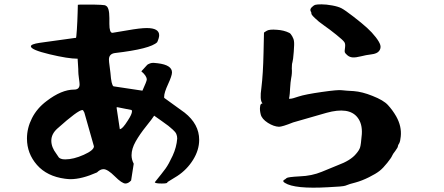

<svg xmlns="http://www.w3.org/2000/svg" viewBox="-20 -856 2040 883"><path d="M104 -219Q104 -267 127 -312.5Q150 -358 194 -391Q263 -444 321 -444Q346 -444 346 -468Q346 -475 343 -496Q340 -517 340 -530V-538L337 -586Q293 -586 207.5 -606.5Q122 -627 122 -643Q122 -653 162 -659L328 -682L329 -681Q331 -681 333.5 -719.5Q336 -758 337 -796L338 -834Q338 -835 377 -835Q466 -835 466 -830Q483 -824 483 -773V-746Q483 -705 497 -705Q507 -706 566 -716.5Q625 -727 655 -727Q712 -727 712 -694Q712 -682 703 -662Q672 -631 508 -612Q481 -608 481 -582Q481 -573 484 -552Q487 -531 488 -520Q492 -465 502 -459L635 -439Q655 -483 655 -490Q655 -507 630 -528L641 -540Q644 -543 650.5 -550.5Q657 -558 660 -560Q663 -562 670 -564.5Q677 -567 686 -567Q690 -567 706 -565Q771 -557 771 -523Q771 -508 753 -469Q735 -430 735 -412V-406L829 -338Q896 -285 896 -213Q896 -166 868 -121Q840 -76 796 -47L749 -18L750 -17Q750 -12 724 -12Q693 -12 692 -18Q727 -61 741.5 -81Q756 -101 774 -140Q792 -179 795 -219Q795 -230 791 -239.5Q787 -249 774.5 -260Q762 -271 754 -277.5Q746 -284 723 -300Q700 -316 689 -324Q681 -311 652 -275Q623 -239 604 -205.5Q585 -172 585 -142Q585 -122 595 -103L583 -26Q570 -12 557 -12Q541 -12 508 -45Q475 -78 456 -78Q441 -78 426 -63Q356 -32 304 -32Q295 -32 279 -34Q196 -45 150 -97.5Q104 -150 104 -219ZM216 -209Q216 -179 239 -149Q248 -135 250.5 -132Q253 -129 260 -126Q267 -123 280 -123Q318 -123 365 -144Q412 -165 412 -183L368 -338Q363 -350 359 -350Q339 -350 244 -265Q216 -240 216 -209ZM516 -362 531 -262Q543 -262 568 -302Q587 -331 587 -344Q587 -348 585 -350L520 -363Z M1206 -714Q1218 -722 1254 -719Q1286 -717 1310 -705Q1317 -702 1324 -689Q1331 -677 1332 -666Q1334 -656 1331 -618Q1328 -579 1325 -570Q1322 -562 1322 -541Q1324 -520 1319 -496Q1316 -481 1314 -448Q1313 -423 1311 -412Q1309 -403 1309 -402Q1310 -402 1316 -402Q1324 -402 1353 -412Q1383 -422 1460 -433Q1536 -444 1553 -441Q1569 -439 1607 -437Q1646 -434 1693 -415Q1744 -395 1764 -373Q1786 -349 1802 -321Q1828 -275 1823 -228Q1821 -206 1816 -197Q1810 -188 1810 -184Q1810 -178 1798 -162Q1786 -147 1783 -139Q1780 -131 1761 -107Q1742 -83 1725.5 -70Q1709 -57 1677 -41Q1645 -25 1616 -17Q1587 -10 1568 -2Q1557 2 1490 5Q1335 14 1290 -15Q1277 -23 1287 -29Q1293 -32 1298 -37Q1303 -42 1359 -45Q1414 -47 1460 -66Q1529 -94 1533 -96Q1593 -118 1618 -149Q1632 -165 1636 -178Q1640 -190 1644 -239Q1647 -287 1624 -316Q1585 -366 1481 -337Q1333 -295 1328 -293Q1278 -273 1263 -273Q1239 -274 1212 -291Q1184 -309 1179 -330Q1174 -350 1176 -364Q1177 -380 1186 -380L1187 -381Q1187 -382 1186 -382Q1174 -397 1182 -451Q1190 -515 1192 -614L1194 -705L1195 -707ZM1409 -804Q1404 -813 1414 -823Q1423 -832 1431 -834Q1438 -836 1459 -836Q1480 -836 1507.5 -831Q1535 -826 1550.5 -818Q1566 -810 1605.5 -779.5Q1645 -749 1668 -728Q1691 -707 1708 -685Q1725 -663 1729 -649Q1733 -634 1723.5 -621.5Q1714 -609 1688 -606Q1663 -603 1640 -597Q1616 -591 1602 -592Q1588 -593 1578 -601.5Q1568 -610 1566 -615Q1564 -620 1567 -639Q1569 -656 1563 -663Q1558 -671 1527 -696Q1496 -721 1470 -739Q1444 -757 1428 -773Q1410 -790 1412 -795Q1413 -797 1409 -804Z"/></svg>

Font: NaniFont Regular
Style: Regular
Weight: 400
Designer: Nanigashitei
Version: Version 1.036